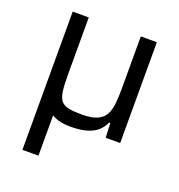

<svg xmlns="http://www.w3.org/2000/svg" viewBox="-127 -617 853 913"><g transform="rotate(20 299.5 -160.5)"><path d="M86.4 189.5V-510H167.6V-219.5Q167.6 -167.7 172 -136.7Q176.3 -105.7 189.5 -90.1Q202.7 -74.6 227.7 -69.7Q252.7 -64.8 293.5 -64.8Q342.6 -64.8 370.7 -77.1Q398.9 -89.5 411.6 -113.2Q424.4 -136.9 427.7 -170.6Q431 -204.3 431 -246.5V-510H512.2V0H439L435.5 -73.2H429.3Q419.2 -49.2 399.5 -30.9Q379.9 -12.6 346.2 -2.3Q312.4 8 260.4 8Q225.1 8 197.1 -0.9Q169.1 -9.9 147.8 -28.5Q126.5 -47.1 109.1 -75.6L184.4 -34.9H167.6V189.5Z"/></g></svg>

Font: Saira Thin
Style: Regular
Weight: 100
Designer: Hector Gatti with collaboration of the Omnibus-Type team
Foundry: Omnibus-Type
Version: Version 1.101